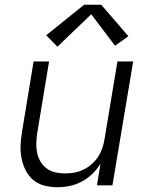

<svg xmlns="http://www.w3.org/2000/svg" viewBox="-20 -778 640 806"><path d="M221 8Q193 8 166 1Q139 -6 119 -23Q99 -40 87 -64.5Q75 -89 70 -116Q65 -143 66.5 -171Q68 -199 73 -228L121 -520H186L136 -218Q133 -197 132.5 -176Q132 -155 136 -135.5Q140 -116 150.5 -99Q161 -82 176.5 -70.5Q192 -59 212 -54.5Q232 -50 254 -50Q273 -50 292.5 -53.5Q312 -57 330.5 -66Q349 -75 365 -89Q381 -103 392 -120Q403 -137 409.5 -156Q416 -175 419 -195L473 -520H539L452 0H387L402 -91Q388 -68 368 -48.5Q348 -29 323.5 -16Q299 -3 273 2.5Q247 8 221 8ZM221 -582 174 -630 333 -758H405L519 -626L463 -586L363 -718Z"/></svg>

Font: Iosevka SS04 Lt Ex Obl
Style: Regular
Weight: 300
Width: 7
Italic angle: -9°
Monospace: yes
Designer: Belleve Invis
Foundry: Belleve Invis
Version: Version 19.0.0; ttfautohint (v1.8.4)